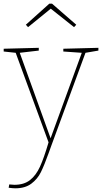

<svg xmlns="http://www.w3.org/2000/svg" viewBox="-26 -784 553 1040"><path d="M507 -525V-510L437 -498L252 5L238 44Q214 111 195.5 148.5Q177 186 143.5 211Q110 236 57 236Q44 236 21 233L24 215Q44 217 52 217Q104 217 136.5 191.5Q169 166 190.5 119Q212 72 237 -13L59 -498L-6 -505V-520L184 -525V-510L81 -498L248 -35L417 -498L317 -505V-520ZM256 -764 387 -650 375 -637 249 -737 126 -637 114 -650 241 -764Z"/></svg>

Font: Bitter Pro Thin
Style: Regular
Weight: 250
Designer: Sol Matas, and Bitter project Authors
Foundry: Sol Matas
Version: Version 1.010